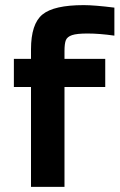

<svg xmlns="http://www.w3.org/2000/svg" viewBox="-20 -730 467 750"><path d="M321.8 -599.1Q280.3 -599.1 261.5 -592.8Q242.7 -586.4 237.3 -573.2Q231.9 -560.1 231.9 -529.8V-500H391.1V-390.1H231.9V0H101.1V-390.1H34.2V-500H101.1V-537.1Q101.1 -636.7 145.8 -673.3Q190.4 -710 307.1 -710Q348.6 -710 426.8 -700.2V-590.8Q368.7 -599.1 321.8 -599.1Z"/></svg>

Font: LT Wave Text Bold
Style: Regular
Weight: 700
Designer: Daniel Lyons
Version: Version 2.5 (Glyphs App)